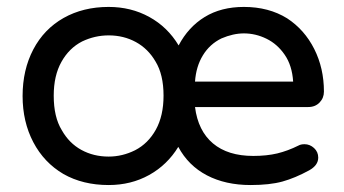

<svg xmlns="http://www.w3.org/2000/svg" viewBox="-20 -529 1004 560"><path d="M878.9 -216.8H548.8Q557.6 -147.5 601.1 -110.8Q644.5 -74.2 718.8 -74.2Q757.8 -74.2 788.6 -81.5Q819.3 -88.9 850.6 -104.5Q857.4 -108.4 868.2 -108.4Q883.8 -108.4 896 -97.2Q908.2 -85.9 908.2 -69.3Q908.2 -46.9 881.8 -32.2Q840.8 -9.8 803.7 0.5Q766.6 10.7 710.9 10.7Q637.7 10.7 583.5 -17.6Q529.3 -45.9 500 -100.6Q467.8 -47.9 415 -18.6Q362.3 10.7 296.9 10.7Q221.7 10.7 165 -21.5Q108.4 -54.7 77.1 -114.3Q45.9 -173.8 45.9 -249Q45.9 -325.2 77.1 -384.8Q108.4 -444.3 165.5 -476.6Q222.7 -508.8 296.9 -508.8Q362.3 -508.8 415.5 -479.5Q468.8 -450.2 501 -396.5Q529.3 -450.2 577.1 -479.5Q625 -508.8 691.4 -508.8Q763.7 -508.8 817.4 -475.6Q868.2 -442.4 896.5 -386.2Q924.8 -330.1 924.8 -261.7Q924.8 -243.2 912.1 -230Q899.4 -216.8 878.9 -216.8ZM810.5 -369.1Q789.1 -400.4 757.3 -416Q725.6 -431.6 691.4 -431.6Q660.2 -431.6 626 -417Q591.8 -400.4 571.8 -367.7Q551.8 -335 548.8 -291H835Q832 -337.9 810.5 -369.1ZM374 -90.8Q412.1 -110.4 434.6 -150.9Q457 -191.4 457 -250Q457 -311.5 433.6 -349.6Q412.1 -386.7 376.5 -406.2Q340.8 -425.8 296.9 -425.8Q256.8 -425.8 219.7 -408.2Q181.6 -388.7 159.2 -348.6Q136.7 -308.6 136.7 -250Q136.7 -187.5 160.2 -149.4Q181.6 -111.3 217.3 -91.8Q252.9 -72.3 296.9 -72.3Q336.9 -72.3 374 -90.8Z"/></svg>

Font: jf-openhuninn-1.1
Style: Regular
Weight: 400
Designer: [Kosugi Maru]
      Designed by Motoya company      

      [Varela Round]
      Joe Prince(Latin component); Avraham Co
Foundry: justfont CO.,LTD.
Version: 1.1